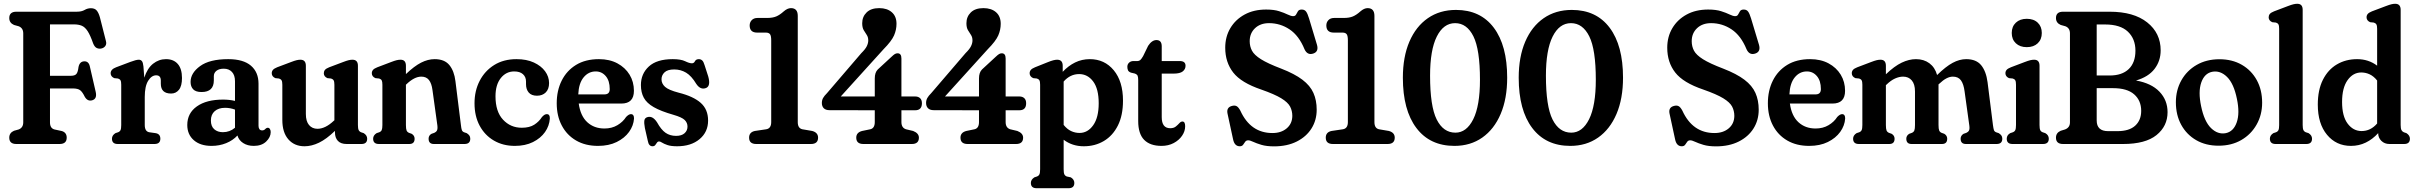

<svg xmlns="http://www.w3.org/2000/svg" viewBox="-20 -762 12782 1016"><path d="M386 -700Q412 -700 427.5 -709.2Q443 -718.5 461 -718.5Q481 -718.5 491.2 -707Q501.5 -695.5 508.5 -671L540.5 -545Q545 -529 537 -518.2Q529 -507.5 514.5 -505Q502.5 -503 491.5 -508.2Q480.5 -513.5 473 -532Q458 -575 444 -596.8Q430 -618.5 412.8 -625.8Q395.5 -633 371 -633H244.5V-361H355.5Q376.5 -361 384.5 -371Q392.5 -381 395.5 -407.5Q401.5 -436.5 425.5 -437.5Q449.5 -438.5 455.5 -410L486.5 -275.5Q494.5 -239.5 468.5 -231.5Q443.5 -224 428.5 -250Q416.5 -275 404.2 -284.5Q392 -294 364.5 -294H244.5V-114.5Q244.5 -83.5 268 -77L307.5 -68.5Q333 -60.5 333 -33.5Q333 0 295 0H66.5Q29 0 29 -33.5Q29 -59 54 -70L79 -77Q103 -86.5 103 -114.5V-585.5Q103 -613.5 79 -623L54 -630Q29 -641 29 -666.5Q29 -700 66.5 -700Z M739 -410.5 743.5 -351Q759.5 -400.5 790 -424.8Q820.5 -449 858.5 -449Q898.5 -449 920.8 -423.5Q943 -398 943 -349Q943 -307 927 -287Q911 -267 885.5 -267Q831 -267 831 -319V-335.5Q831 -363.5 806.5 -363.5Q782 -363.5 764 -334.5Q746 -305.5 746 -249V-100.5Q746 -65.5 771 -62L803 -57.5Q828.5 -53.5 828.5 -28Q828.5 0 797.5 0H603Q572.5 0 572.5 -28Q572.5 -46 591 -57.5L604.5 -62Q614 -65.5 617.8 -73.5Q621.5 -81.5 621.5 -100.5V-313.5Q621.5 -330 617.8 -336.8Q614 -343.5 604.5 -346.5L584.5 -348.5Q565.5 -357 565.5 -374.5Q565.5 -395 594.5 -406L670 -434.5Q700.5 -446 714.5 -446Q725 -446 731 -438.5Q737 -431 739 -410.5Z M971 -100.5Q971 -163 1021.8 -199Q1072.5 -235 1160.5 -235Q1194 -235 1223.5 -228V-332Q1223.5 -364 1207.5 -381.2Q1191.5 -398.5 1164 -398.5Q1139.5 -398.5 1125.5 -387.5Q1111.5 -376.5 1111.5 -359V-336.5Q1111.5 -275 1046.5 -275Q1016 -275 1002.2 -289.5Q988.5 -304 988.5 -328.5Q988.5 -375.5 1038.8 -412.2Q1089 -449 1187.5 -449Q1267.5 -449 1307.8 -414.5Q1348 -380 1348 -319V-96Q1348 -86 1352.5 -79Q1357 -72 1367.5 -72Q1378 -72 1385 -80.5Q1391 -86 1396.5 -86Q1404 -86 1408.2 -79.5Q1412.5 -73 1412.5 -63Q1412.5 -36 1388.5 -13Q1364.5 10 1323 10Q1290 10 1266.8 -5Q1243.5 -20 1236.5 -45Q1212.5 -19 1176.8 -4.5Q1141 10 1099.5 10Q1040 10 1005.5 -20.2Q971 -50.5 971 -100.5ZM1096 -124.5Q1096 -93.5 1113.8 -78Q1131.5 -62.5 1159.5 -62.5Q1195.5 -62.5 1223.5 -86V-182Q1198.5 -191.5 1171 -191.5Q1136.5 -191.5 1116.2 -173.8Q1096 -156 1096 -124.5Z M1474 -127V-313.5Q1474 -330 1470 -336.8Q1466 -343.5 1456.5 -346.5L1437 -348.5Q1418 -357 1418 -374.5Q1418 -384.5 1424.2 -392Q1430.5 -399.5 1446.5 -406L1519.5 -433.5Q1539 -441 1549.8 -443.5Q1560.5 -446 1569.5 -446Q1598.5 -446 1598.5 -414V-159Q1598.5 -120.5 1615.2 -100.5Q1632 -80.5 1660 -80.5Q1701.5 -80.5 1746.5 -123L1749.5 -125.5V-313.5Q1749.5 -330 1745.5 -336.8Q1741.5 -343.5 1732 -346.5L1712.5 -348.5Q1693.5 -357 1693.5 -374.5Q1693.5 -384.5 1699.5 -392Q1705.5 -399.5 1722 -406L1795 -433.5Q1814.5 -441 1825.2 -443.5Q1836 -446 1845 -446Q1874 -446 1874 -414V-100.5Q1874 -81.5 1878 -73.5Q1882 -65.5 1891 -62L1904.5 -57.5Q1923 -46 1923 -28Q1923 0 1892.5 0H1814.5Q1783.5 0 1768 -16.5Q1752.5 -33 1752.5 -61.5V-69.5Q1707.5 -26 1668.2 -7Q1629 12 1591.5 12Q1538 12 1506 -24.5Q1474 -61 1474 -127Z M2128 -414V-370Q2172 -412 2208.2 -430.5Q2244.5 -449 2280 -449Q2332 -449 2357.8 -417.8Q2383.5 -386.5 2390 -332.5L2419 -100.5Q2421 -81.5 2424 -73.5Q2427 -65.5 2436 -62L2449.5 -57.5Q2458.5 -52 2463.5 -45.2Q2468.5 -38.5 2468.5 -28Q2468.5 0 2438 0H2276Q2248 0 2248 -28Q2248 -45.5 2263.5 -54L2278 -59Q2287.5 -63 2292 -71Q2296.5 -79 2294.5 -97.5L2268.5 -285.5Q2264 -320.5 2250 -338.5Q2236 -356.5 2209.5 -356.5Q2172.5 -356.5 2130.5 -316L2128 -314V-100.5Q2128 -80 2131.5 -71.5Q2135 -63 2144.5 -59L2158.5 -54Q2174 -44.5 2174 -28Q2174 0 2146 0H1985Q1954.5 0 1954.5 -28Q1954.5 -46 1973 -57.5L1986.5 -62Q1996 -65.5 1999.8 -73.5Q2003.5 -81.5 2003.5 -100.5V-313.5Q2003.5 -330 1999.8 -336.8Q1996 -343.5 1986.5 -346.5L1966.5 -348.5Q1947.5 -357 1947.5 -374.5Q1947.5 -384.5 1953.8 -392Q1960 -399.5 1976.5 -406L2049 -433.5Q2068.5 -441 2079.2 -443.5Q2090 -446 2099.5 -446Q2128 -446 2128 -414Z M2885.5 -322.5Q2885.5 -290.5 2868 -273Q2850.5 -255.5 2821.5 -255.5Q2792.5 -255.5 2778 -272.2Q2763.5 -289 2763.5 -316.5V-330.5Q2763.5 -355 2747.2 -369.5Q2731 -384 2701 -384Q2658 -384 2630 -348.8Q2602 -313.5 2602 -252.5Q2602 -171.5 2641.8 -128.8Q2681.5 -86 2741 -86Q2782 -86 2807.2 -102.2Q2832.5 -118.5 2848 -143Q2856.5 -152 2862.2 -155Q2868 -158 2873.5 -158Q2890.5 -158 2889.5 -134.5Q2887 -96 2864 -63.2Q2841 -30.5 2800.2 -10.2Q2759.5 10 2704.5 10Q2642 10 2593.8 -18Q2545.5 -46 2518.2 -96.8Q2491 -147.5 2491 -215.5Q2491 -281.5 2518.2 -334.2Q2545.5 -387 2595.2 -418Q2645 -449 2713 -449Q2766.5 -449 2805 -431.2Q2843.5 -413.5 2864.5 -384.8Q2885.5 -356 2885.5 -322.5Z M3334.5 -281.5Q3334.5 -214 3268 -214H3042.5Q3051.5 -148.5 3087.8 -115.2Q3124 -82 3178.5 -82Q3217.5 -82 3247 -99.5Q3276.5 -117 3293 -143Q3307.5 -158 3318.5 -158Q3335.5 -158 3335 -134.5Q3332.5 -97 3308.8 -64Q3285 -31 3243.2 -10.5Q3201.5 10 3144.5 10Q3077.5 10 3028.5 -18.5Q2979.5 -47 2952.8 -97.8Q2926 -148.5 2926 -215.5Q2926 -282.5 2952.2 -335.2Q2978.5 -388 3028.2 -418.5Q3078 -449 3149.5 -449Q3205.5 -449 3247 -426.8Q3288.5 -404.5 3311.5 -366.8Q3334.5 -329 3334.5 -281.5ZM3132.5 -384Q3094 -384 3068.2 -352.5Q3042.5 -321 3040 -262.5H3178.5Q3206.5 -262.5 3206.5 -290.5Q3206.5 -334.5 3185.5 -359.2Q3164.5 -384 3132.5 -384Z M3557.5 -43Q3587 -43 3602.5 -57Q3618 -71 3618 -92Q3618 -112.5 3603.2 -127Q3588.5 -141.5 3543.5 -154.5Q3477 -173.5 3439.5 -195Q3402 -216.5 3386.8 -244.8Q3371.5 -273 3371.5 -312Q3371.5 -371.5 3413.5 -410.2Q3455.5 -449 3540 -449Q3583 -449 3605.5 -438Q3628 -427 3641.5 -427Q3652 -427 3657.5 -438Q3663 -449 3678 -449Q3688 -449 3695.5 -442.5Q3703 -436 3708.5 -417L3728 -356.5Q3741.5 -307 3716.5 -296.5Q3687 -284.5 3664.5 -318Q3639 -360.5 3610.5 -377.5Q3582 -394.5 3548 -394.5Q3512.5 -394.5 3496.5 -379.2Q3480.5 -364 3480.5 -342.5Q3480.5 -319.5 3499.2 -302.5Q3518 -285.5 3571.5 -271.5Q3649.5 -252 3688.2 -217.5Q3727 -183 3727 -124Q3727 -63.5 3682 -25.8Q3637 12 3563 12Q3530.5 12 3511.8 5.5Q3493 -1 3483.5 -7.2Q3474 -13.5 3468 -13.5Q3460.5 -13.5 3456.5 -7.2Q3452.5 -1 3447.5 5.5Q3442.5 12 3433 12Q3413 12 3408 -16.5L3392.5 -84.5Q3387.5 -111 3389.8 -124.8Q3392 -138.5 3407 -142.5Q3434 -150 3457 -114.5Q3478.5 -75.5 3502 -59.2Q3525.5 -43 3557.5 -43Z M3986.5 -589.5Q3947 -589.5 3947 -627.5Q3947 -644 3958 -655.5Q3969 -667 3988.5 -667H4039.5Q4068.5 -667 4087.5 -675Q4106.5 -683 4127 -701.5Q4147 -719 4165.5 -719Q4201.5 -719 4201.5 -678V-115.5Q4201.5 -83.5 4225.5 -78L4278 -69Q4309 -60.5 4309 -33.5Q4309 0 4271 0H3982Q3944 0 3944 -33.5Q3944 -62.5 3974.5 -69L4035 -78Q4061 -82.5 4061 -116V-548.5Q4061 -573 4054.5 -581.2Q4048 -589.5 4032.5 -589.5Z M4609 -347Q4609 -378.5 4625 -394.5L4697 -461Q4708.5 -472 4715.2 -476Q4722 -480 4729.5 -480Q4750 -480 4750 -452.5V-251.5H4823Q4839 -251.5 4848.8 -242.5Q4858.5 -233.5 4858.5 -215.5Q4858.5 -178.5 4822.5 -178.5H4750V-116Q4750 -86 4774 -78L4812 -69Q4842.5 -57 4842.5 -33.5Q4842.5 0 4805 0H4549Q4511 0 4511 -33.5Q4511 -61 4542 -69L4585.5 -78Q4609 -83.5 4609 -116V-178.5L4369.5 -179Q4349.5 -179 4339.2 -189.2Q4329 -199.5 4329 -217Q4329 -231.5 4335.2 -243Q4341.5 -254.5 4357 -270L4538 -481Q4559 -501.5 4566.8 -517.5Q4574.5 -533.5 4574.5 -548Q4574.5 -565.5 4566.5 -577.2Q4558.5 -589 4550.5 -602.5Q4542.5 -616 4542.5 -639Q4542.5 -673.5 4565.8 -696.2Q4589 -719 4632.5 -719Q4674.5 -719 4699.2 -697.2Q4724 -675.5 4724 -636Q4724 -604.5 4711 -574.5Q4698 -544.5 4655 -501L4429 -251.5H4609Z M5160.5 -347Q5160.5 -378.5 5176.5 -394.5L5248.5 -461Q5260 -472 5266.8 -476Q5273.5 -480 5281 -480Q5301.5 -480 5301.5 -452.5V-251.5H5374.5Q5390.5 -251.5 5400.2 -242.5Q5410 -233.5 5410 -215.5Q5410 -178.5 5374 -178.5H5301.5V-116Q5301.5 -86 5325.5 -78L5363.5 -69Q5394 -57 5394 -33.5Q5394 0 5356.5 0H5100.5Q5062.5 0 5062.5 -33.5Q5062.5 -61 5093.5 -69L5137 -78Q5160.5 -83.5 5160.5 -116V-178.5L4921 -179Q4901 -179 4890.8 -189.2Q4880.5 -199.5 4880.5 -217Q4880.5 -231.5 4886.8 -243Q4893 -254.5 4908.5 -270L5089.5 -481Q5110.5 -501.5 5118.2 -517.5Q5126 -533.5 5126 -548Q5126 -565.5 5118 -577.2Q5110 -589 5102 -602.5Q5094 -616 5094 -639Q5094 -673.5 5117.2 -696.2Q5140.5 -719 5184 -719Q5226 -719 5250.8 -697.2Q5275.5 -675.5 5275.5 -636Q5275.5 -604.5 5262.5 -574.5Q5249.5 -544.5 5206.5 -501L4980.5 -251.5H5160.5Z M5603.5 -414V-382Q5633.5 -414 5669.2 -431.5Q5705 -449 5747 -449Q5825 -449 5873.8 -390Q5922.5 -331 5922.5 -229.5Q5922.5 -151.5 5895.5 -97.8Q5868.5 -44 5821.5 -16Q5774.5 12 5715 12Q5654 12 5608.5 -22.5V133.5Q5608.5 152.5 5612.2 160.5Q5616 168.5 5625.5 172L5646.5 176.5Q5665 188 5665 206Q5665 234 5634.5 234H5465.5Q5435 234 5435 206Q5435 188.5 5453.5 176.5L5467 172Q5476.5 168.5 5480.2 160.5Q5484 152.5 5484 133.5V-313.5Q5484 -330 5480.2 -336.8Q5476.5 -343.5 5467 -346.5L5447.5 -348.5Q5428.5 -357 5428.5 -374.5Q5428.5 -384.5 5434.8 -392Q5441 -399.5 5457 -406L5522 -432Q5541.5 -440 5553.5 -443Q5565.5 -446 5574 -446Q5603.5 -446 5603.5 -414ZM5690.5 -370Q5643 -370 5608.5 -330.5V-101Q5626.5 -78.5 5647.8 -68.5Q5669 -58.5 5692.5 -58.5Q5736 -58.5 5765 -99.5Q5794 -140.5 5794 -215.5Q5794 -291.5 5764.8 -330.8Q5735.5 -370 5690.5 -370Z M5984.5 -373 5965 -377.5Q5952.5 -382 5949 -390Q5945.5 -398 5945.5 -408.5Q5945.5 -422 5954.8 -430.5Q5964 -439 5978.5 -439H5999.5Q6007.5 -439 6013.8 -444.2Q6020 -449.5 6029 -465L6055.5 -519.5Q6075.5 -550 6099.5 -550Q6127.5 -550 6127.5 -517V-439H6222.5Q6253.5 -439 6253.5 -414Q6253.5 -396 6238.8 -384.2Q6224 -372.5 6190.5 -372.5H6127.5V-142Q6127.5 -83.5 6172.5 -83.5Q6191 -83.5 6202 -92.5Q6213 -101.5 6220.8 -110.2Q6228.5 -119 6237 -119Q6251.5 -119 6251.5 -94Q6251.5 -67.5 6235.2 -43.8Q6219 -20 6190.8 -5Q6162.5 10 6126.5 10Q6066 10 6034.5 -22Q6003 -54 6003 -121.5V-338Q6003 -353 6000 -360.8Q5997 -368.5 5984.5 -373Z M6721.5 12.5Q6682 12.5 6655.2 4.5Q6628.5 -3.5 6611.5 -11.5Q6594.5 -19.5 6585.5 -19.5Q6574.5 -19.5 6569.2 -11.8Q6564 -4 6558.2 4Q6552.5 12 6540.5 12Q6512.5 12 6505 -25L6475.5 -161.5Q6469 -193.5 6499 -201.5Q6514 -205.5 6523.8 -200.2Q6533.5 -195 6543.5 -176.5Q6597.5 -58 6713.5 -58Q6759.5 -58 6788.8 -82.8Q6818 -107.5 6818.5 -148.5Q6818.5 -175.5 6806.8 -198Q6795 -220.5 6759.8 -242Q6724.5 -263.5 6654.5 -288Q6548 -324 6505.8 -378.2Q6463.5 -432.5 6463.5 -509.5Q6463.5 -567.5 6490.5 -613Q6517.5 -658.5 6566 -685Q6614.5 -711.5 6680 -711.5Q6721 -711.5 6748.5 -702.8Q6776 -694 6793.8 -685.2Q6811.5 -676.5 6823 -676.5Q6834 -676.5 6838.5 -685.2Q6843 -694 6848.5 -702.8Q6854 -711.5 6868.5 -711.5Q6883 -711.5 6891 -701.2Q6899 -691 6907 -664.5L6949 -525Q6959.5 -488.5 6929 -478.5Q6898 -468.5 6883 -501.5Q6853.5 -573.5 6804 -606.5Q6754.5 -639.5 6695.5 -639.5Q6649.5 -639.5 6621.2 -612.8Q6593 -586 6593 -544Q6593 -516.5 6605 -493.8Q6617 -471 6652.8 -448.5Q6688.5 -426 6759.5 -399Q6830.5 -371.5 6871.8 -340.2Q6913 -309 6930.2 -270.2Q6947.5 -231.5 6947.5 -181.5Q6947.5 -126 6920 -82.2Q6892.5 -38.5 6841.8 -13Q6791 12.5 6721.5 12.5Z M7038 -589.5Q6998.5 -589.5 6998.5 -627.5Q6998.5 -644 7009.5 -655.5Q7020.5 -667 7040 -667H7091Q7120 -667 7139 -675Q7158 -683 7178.5 -701.5Q7198.5 -719 7217 -719Q7253 -719 7253 -678V-115.5Q7253 -83.5 7277 -78L7329.5 -69Q7360.5 -60.5 7360.5 -33.5Q7360.5 0 7322.5 0H7033.5Q6995.5 0 6995.5 -33.5Q6995.5 -62.5 7026 -69L7086.5 -78Q7112.5 -82.5 7112.5 -116V-548.5Q7112.5 -573 7106 -581.2Q7099.5 -589.5 7084 -589.5Z M7684.5 -709.5Q7814 -709.5 7884.8 -615.2Q7955.5 -521 7955.5 -351Q7955.5 -240 7921 -159Q7886.5 -78 7823.8 -34Q7761 10 7676.5 10Q7546.5 10 7475 -84.8Q7403.5 -179.5 7403.5 -350.5Q7403.5 -461 7438 -541.5Q7472.5 -622 7535.8 -665.8Q7599 -709.5 7684.5 -709.5ZM7811.5 -340Q7811.5 -500 7776.8 -569.8Q7742 -639.5 7680 -639.5Q7618.5 -639.5 7583 -568.5Q7547.5 -497.5 7547.5 -361.5Q7547.5 -199.5 7582.5 -129.8Q7617.5 -60 7681.5 -60Q7740.5 -60 7776 -131.2Q7811.5 -202.5 7811.5 -340Z M8297.5 -709.5Q8427 -709.5 8497.8 -615.2Q8568.5 -521 8568.5 -351Q8568.5 -240 8534 -159Q8499.5 -78 8436.8 -34Q8374 10 8289.5 10Q8159.5 10 8088 -84.8Q8016.5 -179.5 8016.5 -350.5Q8016.5 -461 8051 -541.5Q8085.5 -622 8148.8 -665.8Q8212 -709.5 8297.5 -709.5ZM8424.5 -340Q8424.5 -500 8389.8 -569.8Q8355 -639.5 8293 -639.5Q8231.5 -639.5 8196 -568.5Q8160.5 -497.5 8160.5 -361.5Q8160.5 -199.5 8195.5 -129.8Q8230.5 -60 8294.5 -60Q8353.5 -60 8389 -131.2Q8424.5 -202.5 8424.5 -340Z M9060.5 12.5Q9021 12.5 8994.2 4.5Q8967.5 -3.5 8950.5 -11.5Q8933.5 -19.5 8924.5 -19.5Q8913.5 -19.5 8908.2 -11.8Q8903 -4 8897.2 4Q8891.5 12 8879.5 12Q8851.5 12 8844 -25L8814.5 -161.5Q8808 -193.5 8838 -201.5Q8853 -205.5 8862.8 -200.2Q8872.5 -195 8882.5 -176.5Q8936.5 -58 9052.5 -58Q9098.5 -58 9127.8 -82.8Q9157 -107.5 9157.5 -148.5Q9157.5 -175.5 9145.8 -198Q9134 -220.5 9098.8 -242Q9063.5 -263.5 8993.5 -288Q8887 -324 8844.8 -378.2Q8802.5 -432.5 8802.5 -509.5Q8802.5 -567.5 8829.5 -613Q8856.5 -658.5 8905 -685Q8953.5 -711.5 9019 -711.5Q9060 -711.5 9087.5 -702.8Q9115 -694 9132.8 -685.2Q9150.5 -676.5 9162 -676.5Q9173 -676.5 9177.5 -685.2Q9182 -694 9187.5 -702.8Q9193 -711.5 9207.5 -711.5Q9222 -711.5 9230 -701.2Q9238 -691 9246 -664.5L9288 -525Q9298.5 -488.5 9268 -478.5Q9237 -468.5 9222 -501.5Q9192.5 -573.5 9143 -606.5Q9093.5 -639.5 9034.5 -639.5Q8988.5 -639.5 8960.2 -612.8Q8932 -586 8932 -544Q8932 -516.5 8944 -493.8Q8956 -471 8991.8 -448.5Q9027.5 -426 9098.5 -399Q9169.5 -371.5 9210.8 -340.2Q9252 -309 9269.2 -270.2Q9286.5 -231.5 9286.5 -181.5Q9286.5 -126 9259 -82.2Q9231.5 -38.5 9180.8 -13Q9130 12.5 9060.5 12.5Z M9743.5 -281.5Q9743.5 -214 9677 -214H9451.5Q9460.5 -148.5 9496.8 -115.2Q9533 -82 9587.5 -82Q9626.5 -82 9656 -99.5Q9685.5 -117 9702 -143Q9716.5 -158 9727.5 -158Q9744.5 -158 9744 -134.5Q9741.5 -97 9717.8 -64Q9694 -31 9652.2 -10.5Q9610.5 10 9553.5 10Q9486.5 10 9437.5 -18.5Q9388.5 -47 9361.8 -97.8Q9335 -148.5 9335 -215.5Q9335 -282.5 9361.2 -335.2Q9387.5 -388 9437.2 -418.5Q9487 -449 9558.5 -449Q9614.5 -449 9656 -426.8Q9697.5 -404.5 9720.5 -366.8Q9743.5 -329 9743.5 -281.5ZM9541.5 -384Q9503 -384 9477.2 -352.5Q9451.5 -321 9449 -262.5H9587.5Q9615.5 -262.5 9615.5 -290.5Q9615.5 -334.5 9594.5 -359.2Q9573.5 -384 9541.5 -384Z M9959.5 -414V-369Q10004.5 -412 10043.2 -430.5Q10082 -449 10118.5 -449Q10160.5 -449 10189.8 -427.2Q10219 -405.5 10230.5 -365Q10276.5 -410 10312.8 -429.5Q10349 -449 10384.5 -449Q10437.5 -449 10463.8 -416.8Q10490 -384.5 10497.5 -327L10526 -100.5Q10528.5 -81.5 10531.2 -73.5Q10534 -65.5 10543 -62L10556.5 -57.5Q10565.5 -52 10570.5 -45.2Q10575.5 -38.5 10575.5 -28Q10575.5 0 10545 0H10383Q10355 0 10355 -28Q10355 -44.5 10370.5 -54L10385 -59Q10394.5 -63 10399 -71Q10403.5 -79 10401 -97.5L10376 -278Q10371 -317 10356.8 -336.8Q10342.5 -356.5 10313.5 -356.5Q10298 -356.5 10280.2 -347.5Q10262.5 -338.5 10241 -318L10238 -315.5Q10238 -313 10238 -310V-100.5Q10238 -80 10241.5 -71.5Q10245 -63 10254.5 -59L10268.5 -54Q10284 -44.5 10284 -28Q10284 0 10256 0H10095.5Q10067.5 0 10067.5 -28Q10067.5 -44.5 10083 -54L10097 -59Q10106.5 -63 10110 -71.5Q10113.5 -80 10113.5 -100.5V-278Q10113.5 -316.5 10096.5 -336.5Q10079.5 -356.5 10050.5 -356.5Q10030 -356.5 10007.8 -346.5Q9985.5 -336.5 9962.5 -314L9959.5 -311.5V-100.5Q9959.5 -80 9963 -71.5Q9966.5 -63 9976 -59L9990 -54Q10005.5 -44.5 10005.5 -28Q10005.5 0 9977.5 0H9816.5Q9786 0 9786 -28Q9786 -46 9804.5 -57.5L9818 -62Q9827.5 -65.5 9831.2 -73.5Q9835 -81.5 9835 -100.5V-313.5Q9835 -330 9831.2 -336.8Q9827.5 -343.5 9818 -346.5L9798 -348.5Q9779 -357 9779 -374.5Q9779 -384.5 9785.2 -392Q9791.5 -399.5 9808 -406L9880.5 -433.5Q9900 -441 9910.8 -443.5Q9921.5 -446 9931 -446Q9959.5 -446 9959.5 -414Z M10705 -512.5Q10669 -512.5 10647.2 -533Q10625.5 -553.5 10625.5 -587.5Q10625.5 -621.5 10647.2 -642Q10669 -662.5 10705 -662.5Q10741.5 -662.5 10763 -642Q10784.5 -621.5 10784.5 -587.5Q10784.5 -553.5 10763 -533Q10741.5 -512.5 10705 -512.5ZM10772.5 -414V-100.5Q10772.5 -81.5 10776.2 -73.5Q10780 -65.5 10789.5 -62L10803 -57.5Q10821.5 -47 10821.5 -28Q10821.5 0 10791 0H10629.5Q10599 0 10599 -28Q10599 -47 10617.5 -57.5L10631 -62Q10640.5 -65.5 10644.2 -73.5Q10648 -81.5 10648 -100.5V-313.5Q10648 -330 10644.2 -336.8Q10640.5 -343.5 10631 -346.5L10611 -348.5Q10592 -357 10592 -374.5Q10592 -384.5 10598.2 -392Q10604.5 -399.5 10621 -406L10693.5 -433.5Q10713 -441 10723.8 -443.5Q10734.5 -446 10744 -446Q10772.5 -446 10772.5 -414Z M11450 -168.5Q11450 -94.5 11391.5 -47.2Q11333 0 11214.5 0H10897Q10859.5 0 10859.5 -33.5Q10859.5 -59 10884.5 -70L10907.5 -77Q10933.5 -87 10933.5 -114.5V-585.5Q10933.5 -613.5 10909.5 -623L10884.5 -630Q10859.5 -641 10859.5 -666.5Q10859.5 -700 10897 -700H11143.5Q11271 -700 11342.2 -643.5Q11413.5 -587 11413.5 -495.5Q11413.5 -439.5 11381 -397.2Q11348.5 -355 11283 -336Q11364.5 -321.5 11407.2 -276.8Q11450 -232 11450 -168.5ZM11119.5 -632.5H11075V-362.5H11144Q11209 -362.5 11244.5 -396.5Q11280 -430.5 11280 -494Q11280 -556.5 11240 -594.5Q11200 -632.5 11119.5 -632.5ZM11161.5 -295.5H11075V-124.5Q11075 -68 11135.5 -68H11184.5Q11247 -68 11278.8 -97Q11310.5 -126 11310.5 -175.5Q11310.5 -230 11273.2 -262.8Q11236 -295.5 11161.5 -295.5Z M11724.5 -448.5Q11792 -448.5 11842.8 -419.2Q11893.5 -390 11922 -338.2Q11950.5 -286.5 11950.5 -218.5Q11950.5 -154.5 11921.2 -102.8Q11892 -51 11840.2 -21Q11788.5 9 11720 9Q11652.5 9 11601.8 -20.2Q11551 -49.5 11522.5 -101.2Q11494 -153 11494 -221Q11494 -285 11523 -336.8Q11552 -388.5 11604 -418.5Q11656 -448.5 11724.5 -448.5ZM11758.5 -57.5Q11799 -66 11816 -114.5Q11833 -163 11817 -239Q11800.5 -320 11764.5 -355.2Q11728.5 -390.5 11685.5 -382Q11645 -373.5 11628.2 -325Q11611.5 -276.5 11627.5 -200.5Q11644 -119.5 11680 -84.2Q11716 -49 11758.5 -57.5Z M12165 -710V-100.5Q12165 -81.5 12169 -73.5Q12173 -65.5 12182 -62L12196 -57.5Q12214.5 -46 12214.5 -28Q12214.5 0 12184 0H12022Q11991.5 0 11991.5 -28Q11991.5 -46 12010 -57.5L12023.5 -62Q12033 -65.5 12036.8 -73.5Q12040.5 -81.5 12040.5 -100.5V-609.5Q12040.5 -626 12036.8 -632.8Q12033 -639.5 12023.5 -642.5L12004 -644.5Q11985 -653 11985 -670.5Q11985 -680.5 11991 -688Q11997 -695.5 12013.5 -702L12086 -729.5Q12105.5 -737 12116.5 -739.5Q12127.5 -742 12136.5 -742Q12165 -742 12165 -710Z M12245 -208.5Q12245 -286 12272 -339.8Q12299 -393.5 12346 -421.2Q12393 -449 12453 -449Q12513.5 -449 12559 -414.5V-609.5Q12559 -626 12555 -632.8Q12551 -639.5 12541.5 -642.5L12522 -644.5Q12503 -653 12503 -670.5Q12503 -680.5 12509.2 -688Q12515.5 -695.5 12531.5 -702L12604.5 -729.5Q12624 -737 12634.8 -739.5Q12645.5 -742 12654.5 -742Q12683.5 -742 12683.5 -710V-100.5Q12683.5 -81.5 12687.8 -73.5Q12692 -65.5 12700.5 -62L12714 -57.5Q12732.5 -45.5 12732.5 -28Q12732.5 0 12702 0H12624Q12598.5 0 12581.5 -16.5Q12564.5 -33 12564.5 -57.5Q12535 -25 12498.8 -7.5Q12462.5 10 12420.5 10Q12342.5 10 12293.8 -48.8Q12245 -107.5 12245 -208.5ZM12373.5 -222.5Q12373.5 -147 12403 -107.8Q12432.5 -68.5 12477 -68.5Q12524.5 -68.5 12559 -108.5V-336Q12541 -358.5 12519.8 -368.5Q12498.5 -378.5 12475 -378.5Q12431.5 -378.5 12402.5 -337.8Q12373.5 -297 12373.5 -222.5Z"/></svg>

Font: Fraunces 144pt S100 SemiBold
Style: Regular
Weight: 600
Version: Version 1.000; ttfautohint (v1.8.3)